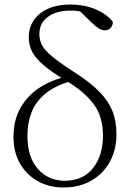

<svg xmlns="http://www.w3.org/2000/svg" viewBox="-20 -820 593 854"><path d="M263 14Q198 14 147.5 -14.5Q97 -43 68.5 -93.5Q40 -144 40 -211Q40 -287 72 -342Q104 -397 159 -432Q214 -467 284 -481V-487L306 -462Q230 -442 185 -406Q140 -370 121 -322Q102 -274 102 -217Q102 -120 149 -68Q196 -16 268 -16Q349 -16 393.5 -72Q438 -128 438 -216Q438 -305 394 -360.5Q350 -416 277 -459Q210 -499 173.5 -530.5Q137 -562 122.5 -591Q108 -620 108 -654Q108 -698 131 -731Q154 -764 195.5 -782Q237 -800 293 -800Q352 -800 402 -780Q452 -760 482 -723Q482 -707 472 -696Q462 -685 446 -685Q433 -685 419.5 -693.5Q406 -702 389 -718L326 -780L384 -771L389 -750Q369 -762 345 -767.5Q321 -773 295 -773Q231 -773 193 -745Q155 -717 155 -668Q155 -642 167 -619Q179 -596 213.5 -567.5Q248 -539 315 -496Q382 -453 422 -412Q462 -371 480 -326Q498 -281 498 -223Q498 -154 468.5 -100.5Q439 -47 386 -16.5Q333 14 263 14Z"/></svg>

Font: Noto Serif TC
Style: Regular
Weight: 200
Designer: Ryoko NISHIZUKA 西塚涼子 (kana & ideographs); Frank Grießhammer (Latin, Greek & Cyrillic); Wenlong ZHANG 张文龙 (bopomofo); San
Foundry: Adobe
Version: Version 2.001;hotconv 1.1.0;makeotfexe 2.6.0